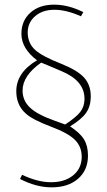

<svg xmlns="http://www.w3.org/2000/svg" viewBox="-20 -665 460 825"><path d="M66 104 75 86Q142 118 199 118Q257 118 293 89.5Q329 61 331 14Q331 10 331 8Q331 -35 302 -64Q273 -93 201 -120Q119 -151 91 -177Q50 -213 50 -273Q50 -353 139 -406Q73 -456 72 -518V-520Q72 -576 110.5 -610.5Q149 -645 212 -645H213Q273 -645 338 -613L328 -595Q265 -623 214 -623Q163 -623 131 -595.5Q99 -568 99 -525V-524Q100 -479 130.5 -451Q161 -423 243 -391Q313 -363 341.5 -331.5Q370 -300 370 -251Q370 -248 370 -246Q369 -207 349.5 -179.5Q330 -152 281 -122Q324 -94 341 -66Q358 -38 358 3V4Q358 66 315.5 103Q273 140 202 140H201Q136 140 66 104ZM157 -396Q77 -340 77 -276Q77 -233 108.5 -203Q140 -173 213 -147Q248 -134 260 -130Q307 -161 324.5 -183.5Q342 -206 343 -236Q343 -238 343 -241Q343 -318 245 -359L198 -379Z"/></svg>

Font: Tajawal ExtraLight
Style: Regular
Weight: 275
Designer: Boutros Fonts
Foundry: Created by Boutros International 2017
Version: Version 1.700